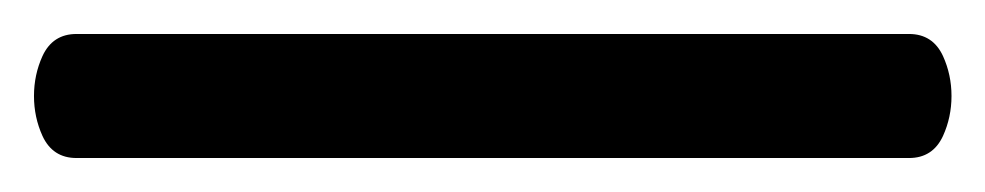

<svg xmlns="http://www.w3.org/2000/svg" viewBox="-40 -866 580 113"><path d="M5 -773Q-9 -773 -15 -786Q-20 -797 -20 -809.5Q-20 -822 -15 -833Q-9 -846 5 -846H495Q509 -846 515 -833Q520 -822 520 -809.5Q520 -797 515 -786Q509 -773 495 -773Z"/></svg>

Font: Moon Stars Kai HW
Style: Bold
Weight: 700
Designer: GuiWonder
Version: Version 1.101